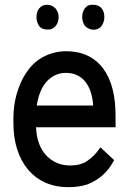

<svg xmlns="http://www.w3.org/2000/svg" viewBox="-20 -774 540 804"><path d="M346.7 -2Q309.6 9.8 266.6 9.8Q161.1 9.8 97.7 -63.5Q36.1 -137.7 36.1 -260.7V-276.4Q36.1 -355.5 64.5 -421.9Q92.8 -488.3 140.6 -523.4Q192.4 -558.6 255.9 -559.6Q356.4 -559.6 411.1 -488.3Q464.8 -417 463.9 -285.2V-241.2H130.9Q133.8 -168.9 170.9 -126Q211.9 -81.1 273.4 -81.1Q317.4 -81.1 344.7 -99.6Q374 -119.1 396.5 -151.4L400.4 -157.2L458 -103.5L455.1 -98.6Q436.5 -63.5 408.2 -39.1Q382.8 -16.6 346.7 -2ZM335.9 -433.6Q305.7 -468.8 255.9 -468.8Q208 -468.8 174.8 -431.6Q144.5 -398.4 133.8 -332H370.1Q366.2 -396.5 335.9 -433.6ZM132.8 -702.1Q132.8 -724.6 143.6 -738.3Q157.2 -754.9 177.7 -753.9Q197.3 -753.9 211.9 -739.3Q225.6 -722.7 225.6 -702.1Q225.6 -680.7 212.9 -665Q199.2 -648.4 177.7 -650.4Q155.3 -650.4 143.6 -665Q132.8 -682.6 132.8 -702.1ZM324.2 -702.1Q324.2 -724.6 335.9 -740.2Q348.6 -755.9 371.1 -753.9Q393.6 -753.9 406.2 -738.3Q417 -724.6 417 -702.1Q417 -682.6 405.3 -665Q392.6 -649.4 371.1 -649.4Q351.6 -650.4 335.9 -665Q324.2 -682.6 324.2 -702.1Z"/></svg>

Font: RobotoJAA
Style: Medium
Weight: 500
Version: Version 2.05; 2016-11-05